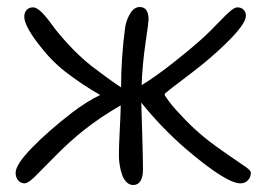

<svg xmlns="http://www.w3.org/2000/svg" viewBox="-20 -550 751 552"><path d="M50.8 -22.9Q39.1 -22.9 32 -31.7Q24.9 -40.5 24.9 -53.2Q24.9 -76.7 71.5 -124.8Q118.2 -172.9 187 -226.1Q231.4 -259.8 268.1 -276.9Q217.8 -305.2 166 -345.2Q125 -377.4 87.4 -427.5Q49.8 -477.5 49.8 -502Q49.8 -513.7 56.4 -521.2Q63 -528.8 75.2 -528.8Q85.9 -528.8 100.6 -513.9Q115.2 -499 130.6 -477.3Q146 -455.6 176.5 -422.4Q207 -389.2 242.2 -360.8Q295.9 -319.8 328.1 -298.8Q328.1 -383.8 339.8 -471.2Q342.8 -491.7 354 -510.7Q365.2 -529.8 381.8 -529.8Q407.2 -529.8 407.2 -493.2Q407.2 -487.3 398.2 -425.3Q389.2 -363.3 387.2 -305.2Q426.8 -329.1 479 -370.4Q531.2 -411.6 568.8 -445.8Q582.5 -458.5 605.7 -482.7Q628.9 -506.8 641.6 -517.8Q654.3 -528.8 662.1 -528.8Q674.3 -528.8 680.7 -521.7Q687 -514.6 687 -504.9Q687 -472.2 581.1 -380.9Q562 -364.3 529.1 -339.1Q496.1 -314 474.6 -297.6Q453.1 -281.2 453.1 -278.8Q453.1 -274.9 468 -255.6Q482.9 -236.3 511 -207.3Q539.1 -178.2 567.9 -154.8Q598.1 -130.4 633.8 -106.2Q669.4 -82 685.3 -70.8Q701.2 -59.6 701.2 -54.2Q701.2 -40.5 692.9 -31.7Q684.6 -22.9 670.9 -22.9Q630.4 -22.9 514.2 -122.1Q444.8 -182.1 386.2 -254.9Q386.7 -242.2 388.9 -163.8Q391.1 -85.4 391.1 -64.9Q391.1 -18.1 362.8 -18.1Q352.1 -18.1 343.5 -26.6Q335 -35.2 330.6 -48.6Q326.2 -62 324 -76.2Q321.8 -90.3 321.8 -104Q321.8 -127 324.2 -173.6Q326.7 -220.2 327.1 -247.1Q267.1 -212.4 221.2 -175.8Q181.6 -144.5 142.1 -104.5Q102.5 -64.5 81.8 -43.7Q61 -22.9 50.8 -22.9Z"/></svg>

Font: Shantell Sans Bouncy
Style: Regular
Weight: 300
Designer: Stephen Nixon, Anya Danilova, Shantell Martin
Foundry: Arrow Type
Version: Version 1.006;[9816181b4]